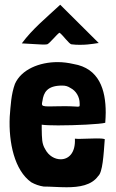

<svg xmlns="http://www.w3.org/2000/svg" viewBox="-20 -777 489 810"><path d="M179 -590C189 -593 221 -634 231 -639C244 -631 272 -590 282 -590C295 -588 307 -588 319 -588C364 -588 395 -597 397 -595L234 -757C175 -702 117 -655 72 -594C132 -591 149 -589 161 -589C167 -589 171 -589 179 -590ZM164 10C193 10 227 13 261 13C314 13 366 5 394 -34C413 -50 417 -122 422 -190C413 -193 400 -193 385 -193C361 -193 332 -191 311 -191C305 -191 300 -192 296 -192C299 -131 269 -105 236 -105C211 -105 185 -120 171 -147C156 -171 157 -193 156 -233V-251C169 -249 194 -248 225 -248C299 -248 403 -253 424 -259C425 -273 426 -288 426 -302C426 -399 398 -489 290 -507C268 -512 246 -515 223 -515C146 -515 70 -484 43 -423C27 -379 25 -333 21 -284C16 -176 41 -58 112 -8C128 1 145 7 164 10ZM253 -329C224 -329 203 -328 188 -328C163 -328 157 -330 157 -339C157 -342 158 -346 159 -351C164 -387 179 -416 242 -416C257 -416 266 -413 277 -406C301 -394 316 -368 316 -341C316 -330 318 -327 308 -327C300 -327 284 -329 253 -329Z"/></svg>

Font: HEYCLAY
Style: Regular
Weight: 400
Designer: Marcelo Magalhaes
Foundry: Marcelo Magalhães
Version: Version 1.300;hotconv 1.0.109;makeotfexe 2.5.65596